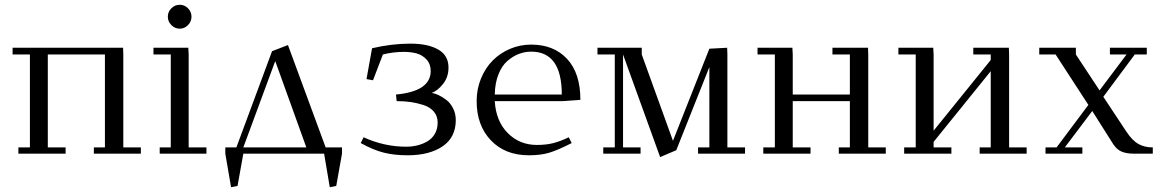

<svg xmlns="http://www.w3.org/2000/svg" viewBox="-20 -637 4819 796"><path d="M32.2 -411.1V-439H490.2L491.2 -411.1V-25.9H564V0H369.1V-25.9H415V-411.1H178.2V-25.9H252V0H56.2V-25.9H104V-411.1Z M616.2 -411.1V-439H760.7L762.2 -411.1V-25.9H835.9V0H642.1V-25.9H688V-411.1ZM690.4 -533Q675.8 -547.9 675.8 -567.9Q675.8 -587.9 690.4 -602.5Q705.1 -617.2 725.1 -617.2Q745.1 -617.2 759.5 -602.5Q773.9 -587.9 773.9 -567.9Q773.9 -547.9 759.5 -533Q745.1 -518.1 725.1 -518.1Q705.1 -518.1 690.4 -533Z M914.1 0V-25.9H960L1107.9 -424.8L1173.8 -450.2L1330.1 -25.9H1397.9V0L1374 133.8L1347.2 139.2L1323.7 0H988.8L964.8 133.8L938 139.2ZM988.8 -25.9H1250L1121.1 -383.8Z M1475.6 -43.9 1487.3 -67.9Q1573.2 -28.8 1663.6 -28.8Q1688.5 -28.8 1710.9 -34.4Q1733.4 -40 1752.4 -51.3Q1771.5 -62.5 1783 -82.5Q1794.4 -102.5 1794.4 -128.9Q1794.4 -155.8 1778.6 -174.3Q1762.7 -192.9 1735.4 -201.7Q1708 -210.4 1681.4 -214.1Q1654.8 -217.8 1624.5 -217.8L1621.6 -245.1Q1765.6 -258.3 1765.6 -342.8Q1765.6 -371.6 1748.5 -390.1Q1731.4 -408.7 1708 -415.3Q1684.6 -421.9 1655.3 -421.9Q1609.4 -421.9 1567.4 -411.1L1526.4 -304.2L1499.5 -309.1L1522.5 -437Q1604.5 -456.1 1681.6 -456.1Q1754.4 -456.1 1796.9 -431.6Q1839.4 -407.2 1839.4 -356.9Q1839.4 -316.4 1815.7 -287.6Q1792 -258.8 1769.5 -252Q1782.7 -250 1798.3 -242.7Q1814 -235.4 1830.8 -222.4Q1847.7 -209.5 1858.6 -187.5Q1869.6 -165.5 1869.6 -139.2Q1869.6 -67.4 1814.9 -30.3Q1760.3 6.8 1669.4 6.8Q1614.7 6.8 1571 -4.2Q1527.3 -15.1 1475.6 -43.9Z M1956.1 -217.8Q1956.1 -267.6 1974.1 -311.5Q1992.2 -355.5 2022.7 -386.2Q2053.2 -417 2094.7 -434.6Q2136.2 -452.1 2182.1 -452.1Q2275.9 -452.1 2331.1 -392.8Q2386.2 -333.5 2386.2 -223.1L2313 -217.8H2031.2Q2036.1 -134.8 2085 -85.4Q2133.8 -36.1 2206.1 -36.1Q2244.1 -36.1 2273.9 -43.7Q2303.7 -51.3 2337.9 -67.9L2350.1 -43.9Q2293.9 -15.1 2258.3 -4.2Q2222.7 6.8 2172.9 6.8Q2074.2 6.8 2015.1 -55.2Q1956.1 -117.2 1956.1 -217.8ZM2031.2 -245.1H2309.1Q2309.1 -422.9 2182.1 -422.9Q2155.8 -422.9 2130.9 -413.3Q2106 -403.8 2083.3 -384Q2060.5 -364.3 2046.4 -328.4Q2032.2 -292.5 2031.2 -245.1Z M2457 -411.1V-439H2640.6V-411.1L2770 -53.2L2920.9 -435.1L2994.6 -439L2995.6 -413.1V-25.9H3068.8V0H2874V-25.9H2920.9V-358.9L2783.7 -14.2L2716.8 14.2L2563 -411.1V-25.9H2635.7V0H2481V-25.9H2528.8V-411.1Z M3120.6 -411.1V-439H3265.1L3266.6 -411.1V-245.1H3503.4V-411.1H3431.2V-439H3578.6L3579.6 -411.1V-25.9H3652.3V0H3457.5V-25.9H3503.4V-217.8H3266.6V-25.9H3340.3V0H3144.5V-25.9H3192.4V-411.1Z M3704.6 -411.1V-439H3849.1L3850.6 -411.1V-95.2L4087.4 -388.2V-411.1H4015.1V-439H4162.6L4163.6 -411.1V-25.9H4236.3V0H4041.5V-25.9H4087.4V-341.8L3850.6 -48.8V-25.9H3924.3V0H3728.5V-25.9H3776.4V-411.1Z M4288.6 -411.1V-439H4440.4V-411.1L4538.6 -262.2L4650.4 -411.1H4581.5V-439H4734.4V-411.1H4684.6L4554.2 -235.8L4649.4 -91.8Q4674.8 -53.7 4700.2 -39.8Q4725.6 -25.9 4759.3 -25.9V0H4679.2Q4650.4 0 4629.9 -8.5Q4609.4 -17.1 4594.2 -41L4508.3 -176.8L4394.5 -25.9H4467.3V0H4314.5V-25.9H4360.4L4492.2 -202.1L4356.4 -411.1Z"/></svg>

Font: Dehuti Alt
Style: Book
Weight: 400
Version: Version 1.2